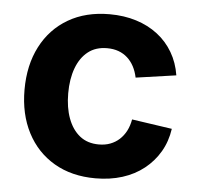

<svg xmlns="http://www.w3.org/2000/svg" viewBox="-45 -593 671 650"><g transform="rotate(5 290.5 -268.0)"><path d="M302.2 10.7Q221.2 10.7 161.6 -24.2Q102.1 -59.1 69.6 -121.8Q37.1 -184.6 37.1 -267.6Q37.1 -351.1 69.6 -414.1Q102.1 -477.1 161.6 -512Q221.2 -546.9 302.2 -546.9Q351.6 -546.9 392.8 -533.9Q434.1 -521 465.8 -496.6Q497.6 -472.2 517.8 -437.7Q538.1 -403.3 544.9 -360.4L408.2 -340.8Q403.8 -361.8 395 -378.4Q386.2 -395 373 -407Q359.9 -418.9 342.5 -425.3Q325.2 -431.6 303.7 -431.6Q265.1 -431.6 239 -411.1Q212.9 -390.6 199.2 -353.8Q185.5 -316.9 185.5 -268.1Q185.5 -219.7 199.2 -182.9Q212.9 -146 239 -125.2Q265.1 -104.5 303.7 -104.5Q325.2 -104.5 342.5 -111.1Q359.9 -117.7 373.3 -129.9Q386.7 -142.1 395.8 -159.4Q404.8 -176.8 408.7 -198.7L545.4 -178.7Q539.1 -135.3 518.8 -100.6Q498.5 -65.9 466.8 -40.8Q435.1 -15.6 393.3 -2.4Q351.6 10.7 302.2 10.7Z"/></g></svg>

Font: Inter 18pt
Style: Bold
Weight: 700
Designer: Rasmus Andersson
Foundry: rsms
Version: Version 4.001;git-66647c0bb